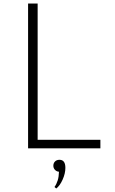

<svg xmlns="http://www.w3.org/2000/svg" viewBox="-20 -845 656 1094"><path d="M140 0V-825H194.5V-48.5H552V0ZM300.5 229 290.5 220.5Q302 204.5 308.8 182.8Q315.5 161 316 133.5Q302.5 132.5 293.2 122.8Q284 113 284 99.5Q284 84.5 293.5 75Q303 65.5 319 65.5Q335.5 65.5 344 76.8Q352.5 88 352.5 111.5Q352.5 143 337 178Q321.5 213 300.5 229Z"/></svg>

Font: Spartan Thin Light
Style: Regular
Weight: 300
Version: Version 1.004